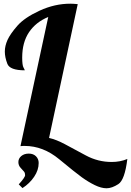

<svg xmlns="http://www.w3.org/2000/svg" viewBox="-20 -760 703 1030"><path d="M78.6 109.4Q78.6 90.3 94.2 77.1Q109.9 64 134.3 64Q158.7 64 173.1 78.4Q187.5 92.8 187.5 114.3Q187.5 152.3 163.3 188.2Q139.2 224.1 100.6 249L80.6 229Q114.7 191.4 114.7 179.7Q114.7 168 109.1 160.9Q103.5 153.8 91.1 140.9Q78.6 127.9 78.6 109.4ZM99.1 -451.2Q99.1 -410.2 106 -397.9Q112.8 -385.7 112.8 -382.8Q32.7 -382.8 19.3 -418Q5.9 -453.1 5.9 -483.4Q5.9 -513.7 20.3 -545.7Q34.7 -577.6 73 -621.6Q111.3 -665.5 192.6 -702.9Q273.9 -740.2 356.9 -740.2Q372.6 -740.2 397 -737.8L243.2 -20Q282.2 -11.2 328.6 13.7Q375 38.6 440.2 73.7Q505.4 108.9 579.1 108.9Q625 108.9 663.1 92.8Q649.4 205.6 614.7 227.8Q580.1 250 551.8 250Q523.4 250 488.8 233.2Q454.1 216.3 419.2 191.2Q384.3 166 297.9 94.5Q211.4 22.9 112.8 22.9H104.5Q96.2 22.9 89.8 23.9L238.8 -668.9Q172.4 -641.6 135.7 -587.2Q99.1 -532.7 99.1 -451.2Z"/></svg>

Font: Lobster-Regular
Style: Regular
Weight: 400
Designer: Pablo Impallari
Foundry: Pablo Impallari
Version: Version 1.007; ttfautohint (v1.1) -l 8 -r 50 -G 50 -x 14 -D 